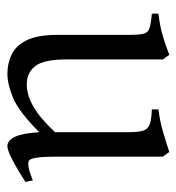

<svg xmlns="http://www.w3.org/2000/svg" viewBox="1 -472 484 527"><g transform="rotate(90 243.5 -209.0)"><path d="M480 -36.6Q447.3 -15.1 420.2 -1Q393.1 13.2 381.8 13.2Q365.7 13.2 356 -7.6Q346.2 -28.3 343.3 -74.2Q287.6 -18.6 249.8 -2.7Q211.9 13.2 183.1 13.2Q155.3 13.2 130.9 2Q106.4 -9.3 91.3 -39.1Q76.2 -68.8 76.2 -125V-319.3Q76.2 -347.7 73.2 -360.1Q70.3 -372.6 58.1 -376.7Q45.9 -380.9 18.1 -383.3V-401.4Q50.8 -405.3 75.9 -412.4Q101.1 -419.4 130.9 -431.2L143.6 -413.6V-149.9Q143.6 -86.9 161.6 -63.5Q179.7 -40 212.4 -40Q241.2 -40 272.7 -57.9Q304.2 -75.7 343.3 -117.7V-319.3Q343.3 -346.2 339.1 -359.4Q335 -372.6 321.8 -377.4Q308.6 -382.3 280.8 -383.3V-401.4Q313 -405.3 342.8 -414.1Q372.6 -422.9 397.5 -431.2L410.6 -413.6V-113.8Q410.6 -86.4 413.1 -68.6Q415.5 -50.8 420.9 -46.4Q431.6 -38.6 475.6 -56.6Z"/></g></svg>

Font: Dai Banna SIL Light
Style: Regular
Weight: 300
Designer: Victor Gaultney
Foundry: SIL International
Version: Version 4.000